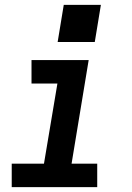

<svg xmlns="http://www.w3.org/2000/svg" viewBox="-20 -766 540 786"><path d="M28 0V-96H160L215 -424H109V-520H343L273 -96H378V0ZM368 -594H216L241 -746H393Z"/></svg>

Font: Iosevka SS04
Style: Bold Italic
Weight: 700
Italic angle: -9°
Monospace: yes
Designer: Belleve Invis
Foundry: Belleve Invis
Version: Version 19.0.0; ttfautohint (v1.8.4)